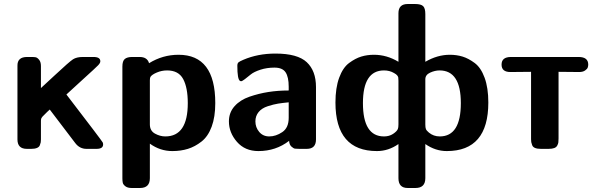

<svg xmlns="http://www.w3.org/2000/svg" viewBox="-20 -742 2981 957"><path d="M67 -414Q66 -458 115 -458H137Q150 -458 158 -456.5Q166 -455 175 -444Q184 -433 184 -413V-303Q210 -327 251 -365Q326 -435 344 -446.5Q362 -458 393 -458H446Q480 -458 480 -437V-436Q480 -428 469 -416.5Q458 -405 394 -347Q345 -302 311 -271Q486 -43 492 -32Q494 -27 494 -22Q494 0 461 0H411Q377 0 355 -29L228 -196Q222 -191 215 -184Q208 -177 205 -174Q202 -171 197.5 -166.5Q193 -162 191.5 -160.5Q190 -159 188 -155.5Q186 -152 185.5 -151Q185 -150 184.5 -146Q184 -142 184 -140Q184 -138 184 -133V-47Q184 -38 183 -32.5Q182 -27 178.5 -18Q175 -9 164 -4.5Q153 0 136 0H114Q67 0 67 -47V-413Z M590 147V-410Q590 -438 602 -448Q614 -458 639 -458H676Q714 -458 723 -427Q791 -469 870 -469Q1053 -469 1053 -228Q1053 -159 1035 -110.5Q1017 -62 984.5 -36.5Q952 -11 916.5 0Q881 11 839 11Q778 11 727 -26V146Q727 195 678 195H636Q616 195 605 186.5Q594 178 592 169Q590 160 590 147ZM727 -122Q727 -90 752.5 -76Q778 -62 804 -62Q916 -62 916 -228Q916 -305 893 -348Q870 -391 813 -391Q786 -391 761.5 -380.5Q737 -370 730 -359Q727 -354 727 -342Z M1121 -137Q1121 -181 1149 -212.5Q1177 -244 1223.5 -260Q1270 -276 1318 -283.5Q1366 -291 1419 -291V-310Q1419 -358 1403.5 -381.5Q1388 -405 1348 -405Q1310 -405 1278 -394.5Q1246 -384 1230 -371Q1214 -358 1200.5 -347.5Q1187 -337 1181 -337Q1180 -337 1176 -339Q1163 -347 1163 -414Q1163 -426 1168.5 -431Q1174 -436 1193 -444Q1265 -475 1353 -475Q1463 -475 1509 -432Q1555 -389 1555 -308V-47Q1555 0 1509 0H1472Q1458 0 1450.5 -1Q1443 -2 1432.5 -11.5Q1422 -21 1421 -40Q1355 11 1268 11Q1201 11 1161 -35Q1121 -81 1121 -137ZM1253 -137Q1253 -107 1272 -84.5Q1291 -62 1322 -62Q1355 -62 1387 -83.5Q1419 -105 1419 -155V-232Q1388 -229 1366 -225.5Q1344 -222 1314.5 -212.5Q1285 -203 1269 -183.5Q1253 -164 1253 -137Z M1652 -231Q1652 -304 1670.5 -354.5Q1689 -405 1720 -428Q1751 -451 1780.5 -460Q1810 -469 1844 -469Q1908 -469 1966 -434V-676Q1966 -722 2012 -722H2049Q2078 -722 2089 -711.5Q2100 -701 2100 -672V-434Q2160 -469 2222 -469Q2256 -469 2285.5 -460Q2315 -451 2346 -428Q2377 -405 2395.5 -354.5Q2414 -304 2414 -231Q2414 11 2207 11Q2150 11 2100 -24V146Q2100 195 2051 195H2012Q1966 195 1966 146V-24Q1916 11 1859 11Q1652 11 1652 -231ZM1789 -228Q1789 -62 1894 -62Q1920 -62 1939 -74.5Q1958 -87 1963 -99Q1966 -106 1966 -122V-340Q1966 -351 1965 -356Q1964 -361 1959.5 -366.5Q1955 -372 1944 -378Q1922 -391 1894 -391Q1789 -391 1789 -228ZM2100 -121Q2100 -106 2103 -98.5Q2106 -91 2118 -81Q2141 -62 2172 -62Q2277 -62 2277 -228Q2277 -391 2171 -391Q2148 -391 2124 -380Q2100 -369 2100 -347Z M2480 -420Q2480 -458 2527 -458H2864Q2912 -458 2912 -420Q2912 -413 2909.5 -405.5Q2907 -398 2896 -390.5Q2885 -383 2867 -383Q2784 -384 2764 -384V-52Q2764 -39 2763 -32Q2762 -25 2757.5 -16.5Q2753 -8 2742.5 -4Q2732 0 2714 0H2676Q2658 0 2647 -4.5Q2636 -9 2632.5 -18.5Q2629 -28 2628 -33.5Q2627 -39 2627 -48V-384Q2607 -384 2524 -383Q2480 -383 2480 -420Z"/></svg>

Font: CMU Sans Serif
Style: Bold
Weight: 700
Version: Version 0.7.0